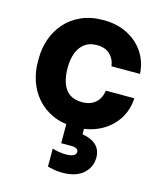

<svg xmlns="http://www.w3.org/2000/svg" viewBox="-123 -656 856 1017"><g transform="rotate(15 305.5 -148.0)"><path d="M318.8 19.5Q247.5 19.5 195.1 -4.1Q142.8 -27.8 107.9 -67.9Q73 -108 55.8 -158.5Q38.5 -209 38.5 -262.5V-282Q38.5 -338.2 56.5 -389.5Q74.5 -440.8 109.9 -480.6Q145.2 -520.5 197.5 -543.8Q249.8 -567 318.2 -567Q392 -567 448.9 -538.2Q505.8 -509.5 539.8 -458.8Q573.8 -408 577.8 -341.5H421.2Q417.2 -378.8 391.4 -404.4Q365.5 -430 318.2 -430Q277.8 -430 251.4 -410Q225 -390 212 -354.8Q199 -319.5 199 -272.2Q199 -227.8 210.9 -192.4Q222.8 -157 249.2 -137.2Q275.8 -117.5 318.8 -117.5Q351 -117.5 373.5 -129Q396 -140.5 409.2 -161.1Q422.5 -181.8 425.8 -209H582.2Q578.5 -140.8 543.5 -89.5Q508.5 -38.2 450.6 -9.4Q392.8 19.5 318.8 19.5ZM314.5 270.5Q291 270.5 269 266.5Q247 262.5 233.8 258.5V160Q247.8 164.8 267.4 168.4Q287 172 307.8 172Q336 172 349.9 164.5Q363.8 157 363.8 144Q363.8 133.2 354.2 127.1Q344.8 121 321.8 121H269.5V-13H366.5V86.5L309.8 43.5H323.5Q391.8 43.5 430.5 69.6Q469.2 95.8 469.2 147.2Q469.2 199.2 429.5 234.9Q389.8 270.5 314.5 270.5Z"/></g></svg>

Font: SVN-Sora Variable
Style: Regular
Weight: 400
Designer: Jonathan Barnbrook, Julián Moncada
Foundry: Barnbrook Fonts
Version: Version 2.000 - Viet hoa boi STYLEno.1 Fonts